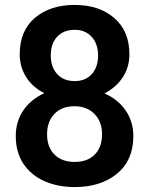

<svg xmlns="http://www.w3.org/2000/svg" viewBox="-20 -749 605 779"><path d="M283 10Q215 10 160.5 -14Q106 -38 75 -84.5Q44 -131 44 -197Q44 -256 74.5 -301Q105 -346 160 -371Q112 -395 86 -436.5Q60 -478 60 -529Q60 -624 121.5 -676.5Q183 -729 283 -729Q382 -729 443.5 -676Q505 -623 505 -529Q505 -477 478.5 -436Q452 -395 404 -370Q459 -346 490 -300.5Q521 -255 521 -197Q521 -99 455 -44.5Q389 10 283 10ZM283 -628Q238 -628 212 -600Q186 -572 186 -524Q186 -477 212 -448.5Q238 -420 283 -420Q327 -420 352.5 -448.5Q378 -477 378 -524Q378 -570 352.5 -599Q327 -628 283 -628ZM282 -318Q231 -318 201 -287Q171 -256 171 -204Q171 -152 201 -122Q231 -92 283 -92Q335 -92 364.5 -122Q394 -152 394 -204Q394 -256 363 -287Q332 -318 282 -318Z"/></svg>

Font: Freesentation 7 Bold
Style: Regular
Weight: 700
Designer: glyphs from Roboto by Christian Robertson / Hangul glyphs from Noto Sans CJK(Source Han Sans) by Jang Soo-young and Kang
Foundry: PT&
Version: Version 2.001